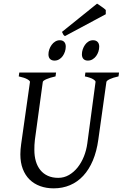

<svg xmlns="http://www.w3.org/2000/svg" viewBox="-20 -1010 668 1045"><path d="M625 -594.2Q594.2 -587.4 577.1 -579.1Q560.1 -570.8 559.1 -564L515.1 -250Q506.3 -186 485.4 -136.5Q464.4 -86.9 433.1 -53.2Q401.9 -19.5 361.1 -2.2Q320.3 15.1 272 15.1Q231.9 15.1 198.5 2.9Q165 -9.3 141.1 -32.7Q117.2 -56.2 104 -90.6Q90.8 -125 90.8 -169.9Q90.8 -195.8 95.2 -226.1L143.1 -564Q144 -569.8 128.9 -578.6Q113.8 -587.4 82 -594.2L85 -615.2H285.2L282.2 -594.2Q251.5 -587.4 232.7 -579.1Q213.9 -570.8 212.9 -564L169.9 -249Q168 -234.9 167.5 -220.7Q167 -206.5 167 -193.8Q167 -159.7 175.3 -131.8Q183.6 -104 200 -84Q216.3 -64 240.7 -53Q265.1 -42 296.9 -42Q328.6 -42 355.5 -57.6Q382.3 -73.2 402.8 -99.1Q423.3 -125 436.8 -158.7Q450.2 -192.4 455.1 -229L500 -564Q501 -569.8 487.3 -578.6Q473.6 -587.4 441.9 -594.2L444.8 -615.2H627.9ZM337.9 -756.3Q337.9 -742.7 333.5 -729.2Q329.1 -715.8 321.3 -704.8Q313.5 -693.8 302 -687Q290.5 -680.2 276.9 -680.2Q261.2 -680.2 252.4 -689Q243.7 -697.8 243.7 -714.4Q243.7 -727.5 248.3 -741Q252.9 -754.4 261 -765.6Q269 -776.9 280.5 -783.9Q292 -791 305.7 -791Q320.8 -791 329.3 -782Q337.9 -772.9 337.9 -756.3ZM520 -756.3Q520 -742.7 515.6 -729.2Q511.2 -715.8 503.2 -704.8Q495.1 -693.8 483.6 -687Q472.2 -680.2 458 -680.2Q442.9 -680.2 434.3 -689Q425.8 -697.8 425.8 -714.4Q425.8 -727.5 430.2 -741Q434.6 -754.4 442.4 -765.6Q450.2 -776.9 461.4 -783.9Q472.7 -791 486.8 -791Q502 -791 511 -782Q520 -772.9 520 -756.3ZM555.7 -932.6 333.5 -813.5Q326.7 -817.9 324.2 -822.3Q321.8 -826.7 317.4 -836.4L508.3 -990.2L519.5 -982.9Q525.9 -978.5 533 -973.6Q540 -968.8 546.4 -963.9Q552.7 -959 555.7 -955.6Z"/></svg>

Font: Gentium Plus Am
Style: Italic
Weight: 400
Italic angle: -8°
Designer: J. Victor Gaultney, Annie Olsen, Iska Routamaa, Becca Hirsbrunner
Foundry: SIL International
Version: Version 5.000